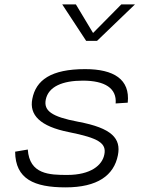

<svg xmlns="http://www.w3.org/2000/svg" viewBox="-20 -818 660 850"><path d="M357 -512C206 -512 139 -463.5 123 -380C109 -309.5 156.5 -258.5 285.5 -233C415.5 -207 452 -184.5 442 -134.5C433 -86.5 382 -43.5 277.5 -43.5C199 -43.5 110.5 -46 103 -156L47 -146.5C48 -25 131.5 11.5 270.5 11.5C411.5 11.5 484.5 -41.5 502 -131C516.5 -204.5 476 -251 326 -279C206.5 -301.5 173.5 -328.5 182.5 -376.5C194 -435 257.5 -461 346.5 -461C445 -461 497.5 -427 492 -360L545.5 -363.5C556.5 -467 483.5 -512 357 -512ZM255.5 -798.5H316L392 -672L517 -798.5H577.5L409.5 -637H361.5Z"/></svg>

Font: Monaspace Neon ExtraLight
Style: Italic
Weight: 200
Italic angle: -11°
Designer: Riley Cran & the Lettermatic Team
Foundry: Lettermatic
Version: Version 1.200 (Monaspace Neon)